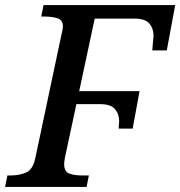

<svg xmlns="http://www.w3.org/2000/svg" viewBox="-42 -734 708 754"><path d="M-22 0 -13 -45H0Q33 -45 59.5 -56Q86 -67 96 -110L200 -601Q205 -620 205 -631Q205 -655 184.5 -662Q164 -669 133 -669H120L129 -714H646L613 -536H556Q557 -552 559 -571Q561 -590 561 -594Q561 -622 544.5 -641.5Q528 -661 486 -661H330L269 -376H506L479 -229H424Q426 -251 426 -258Q426 -286 409.5 -305.5Q393 -325 352 -325H258L213 -115Q210 -98 210 -89Q210 -60 230 -52.5Q250 -45 279 -45H307L298 0Z"/></svg>

Font: Noto Serif Medium
Style: Italic
Weight: 500
Italic angle: -12°
Designer: Monotype Design Team
Foundry: Monotype Imaging Inc.
Version: Version 2.014; ttfautohint (v1.8.4.7-5d5b)